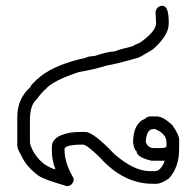

<svg xmlns="http://www.w3.org/2000/svg" viewBox="-20 -629 663 651"><path d="M530.8 -609.4Q552.2 -609.4 552.2 -552.7V-548.8Q552.2 -508.8 497.6 -460.9Q451.7 -433.6 448.7 -433.6Q383.8 -414.1 339.4 -406.2Q303.7 -394.5 247.6 -384.8Q157.2 -355 134.3 -326.2Q126 -320.8 103 -291Q81.5 -271.5 81.5 -222.7V-144.5Q91.8 -103 130.4 -72.3Q151.4 -58.6 167.5 -54.7V-56.6Q155.8 -85 155.8 -119.1V-130.9Q155.8 -165.5 210.4 -177.7Q228 -181.6 257.3 -181.6H269Q296.9 -181.6 368.7 -105.5Q435.1 -48.8 487.8 -48.8H505.4Q520.5 -48.8 532.7 -70.3L538.6 -84H493.7Q442.9 -95.7 442.9 -117.2Q436.5 -117.2 431.2 -144.5Q431.2 -210.9 472.2 -226.6Q478.5 -234.4 491.7 -234.4H511.2Q533.2 -233.9 564 -205.1Q587.4 -172.4 587.4 -154.3V-125Q587.4 -61 552.2 -23.4Q525.4 -5.9 511.2 -5.9H497.6Q399.4 -5.9 319.8 -93.8Q274.9 -138.7 261.2 -138.7Q198.7 -138.7 198.7 -123Q198.7 -76.7 228 -27.3Q230 -23.9 230 -19.5Q225.6 2 206.5 2Q128.4 -20.5 110.8 -33.2Q68.8 -64 52.2 -101.6Q38.6 -124 38.6 -136.7V-230.5Q38.6 -295.4 83.5 -334Q83.5 -341.8 118.7 -371.1Q170.9 -411.6 272.9 -433.6Q272.9 -437 302.2 -439.5Q339.4 -453.1 370.6 -455.1Q382.3 -460.9 431.2 -472.7Q431.2 -474.6 454.6 -484.4Q509.3 -522.5 509.3 -550.8Q509.3 -556.2 507.3 -589.8Q513.2 -609.4 530.8 -609.4ZM474.1 -148.4Q481 -127 501.5 -127H522.9Q544.4 -127 544.4 -132.8V-146.5Q544.4 -175.8 505.4 -191.4H499.5Q477.1 -191.4 474.1 -148.4Z"/></svg>

Font: CEF Fonts CJK
Style: Regular
Weight: 400
Designer: PartyBoss (派对大魔王)
Version: Release 2.25